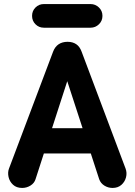

<svg xmlns="http://www.w3.org/2000/svg" viewBox="-20 -916 663 946"><path d="M89.2 10Q61.2 10 44.1 -5.9Q27 -21.8 22.1 -44.2Q17.2 -66.8 24.2 -85.2L241.5 -661.2Q250.8 -685.8 268.9 -697.9Q287 -710 313 -710Q338.2 -710 355.6 -698.2Q373 -686.5 382.2 -661.2L598.8 -85.2Q606.5 -64.5 600.9 -42.4Q595.2 -20.2 578.1 -5.1Q561 10 534.5 10Q512.5 10 494.1 -1.6Q475.8 -13.2 468.8 -32.8L294.8 -566.8H327.8L155 -32.8Q148.8 -13.2 130 -1.6Q111.2 10 89.2 10ZM140 -160V-284.2H471.5V-160ZM196.2 -779.5Q171.7 -779.5 154.9 -796.4Q138 -813.2 138 -837.8Q138 -862.3 154.9 -879.1Q171.7 -896 196.2 -896H426.2Q450.2 -896 467.5 -879.1Q484.8 -862.3 484.8 -837.8Q484.8 -813.2 467.5 -796.4Q450.2 -779.5 426.2 -779.5Z"/></svg>

Font: National Park
Style: Regular
Weight: 400
Designer: Andrea Herstowski, Ben Hoepner
Version: Version 1.009